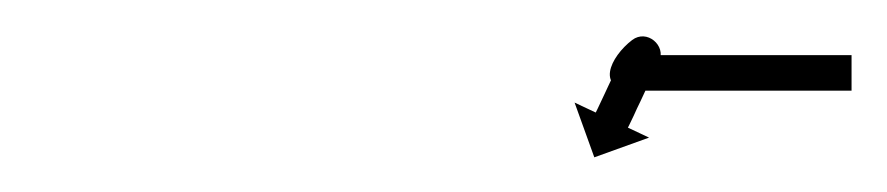

<svg xmlns="http://www.w3.org/2000/svg" viewBox="-20 -562 499 108"><path d="M457 -511C457.7 -511 458.3 -511 459 -511V-531C458.3 -531 457.7 -531 457 -531C455.1 -531 453.3 -531 451.4 -531C448.5 -531 445.6 -531 442.7 -531C438.9 -531 435.1 -531 431.3 -531C426.9 -531 422.4 -531 417.9 -531C413 -531 408 -531 403 -531C397.7 -531 392.3 -531 387 -531C381.5 -531 376 -531 370.5 -531C365 -531 359.5 -531 354 -531C348.7 -531 343.3 -531 338 -531C333.4 -531 339.5 -530.6 341.5 -526.9C343.2 -523.7 340.4 -517.1 341.5 -518.3C343.5 -520.2 345.6 -521.9 347.8 -523.6C351.8 -526.7 349.1 -532.1 344.9 -535.5C340.6 -538.9 334.8 -540.4 332.6 -535.8C330.7 -531.8 328.8 -527.8 326.9 -523.7C325.3 -520.3 323.7 -516.9 322.1 -513.5C320.9 -510.8 319.6 -508.2 318.4 -505.6C317.6 -503.9 316.8 -502.2 316 -500.5C315.7 -499.9 315.4 -499.3 315.1 -498.7L303.2 -504.3L314.3 -473.5L345.1 -484.6L333.2 -490.2C333.5 -490.8 333.8 -491.4 334.1 -492C334.9 -493.7 335.7 -495.4 336.5 -497C337.7 -499.7 338.9 -502.3 340.2 -504.9C341.8 -508.4 343.4 -511.8 345 -515.2C346.9 -519.2 348.8 -523.3 350.7 -527.3C352.9 -531.9 351.1 -536.5 347.8 -539.2C344.5 -541.9 339.7 -542.6 335.6 -539.5C323.4 -530.2 313.8 -511 338 -511C343.3 -511 348.7 -511 354 -511C359.5 -511 365 -511 370.5 -511C376 -511 381.5 -511 387 -511C392.3 -511 397.7 -511 403 -511C408 -511 413 -511 417.9 -511C422.4 -511 426.9 -511 431.3 -511C435.1 -511 438.9 -511 442.7 -511C445.6 -511 448.5 -511 451.4 -511C453.3 -511 455.1 -511 457 -511Z"/></svg>

Font: FRB American Cursive Just Arrows
Style: Bold Italic
Weight: 700
Italic angle: -25°
Version: Version 2.0;Modular Font Editor K font №1